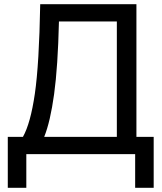

<svg xmlns="http://www.w3.org/2000/svg" viewBox="-20 -732 771 912"><path d="M710 160H622V0H105V160H17V-82H89Q125 -146 145.5 -286.5Q166 -427 171 -712H628V-82H710ZM260 -630Q255 -415 237 -284.5Q219 -154 190 -82H535V-630Z"/></svg>

Font: CST
Style: Regular
Weight: 400
Version: Version 1.00